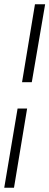

<svg xmlns="http://www.w3.org/2000/svg" viewBox="-26 -696 233 906"><path d="M139 -676H187L124 -308H78ZM57 -184H102L40 190H-6Z"/></svg>

Font: Grenze Light
Style: Italic
Weight: 300
Italic angle: -10°
Designer: Renata Polastri
Foundry: Omnibus-Type
Version: Version 1.002; ttfautohint (v1.8)